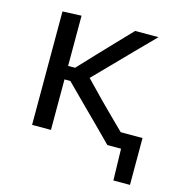

<svg xmlns="http://www.w3.org/2000/svg" viewBox="-97 -586 757 811"><g transform="rotate(15 281.0 -181.0)"><path d="M78.5 0V-496L161 -499.5V-280H191.5L263.5 -356.5Q296.5 -391 330 -426.5Q363.5 -461.5 396.5 -496H498.5Q455.5 -452.5 412.8 -409Q370 -365.5 328 -322L262 -254.5L339 -175Q366 -148 393.2 -121Q420.5 -94 448 -67H543.5V138H471L467.5 0H407.5Q374 -34 340 -68Q305.5 -102 272 -135.5L186.5 -221H161V0Z"/></g></svg>

Font: Heraclito
Style: Regular
Weight: 400
Designer: Kostas Bartsokas (font) & Cristiano Sobral (main changes)
Foundry: Kostas Bartsokas (font) & Cristiano Sobral (main changes)
Version: Version 1.00;July 8, 2020;FontCreator 13.0.0.2655 64-bit